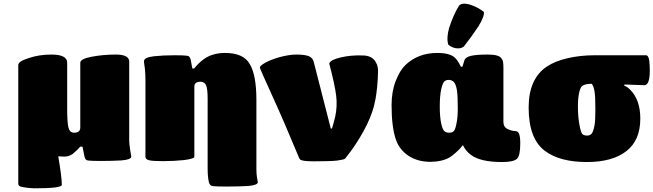

<svg xmlns="http://www.w3.org/2000/svg" viewBox="-20 -879 3580 1052"><path d="M300.8 -22.9 299.8 -19Q318.8 93.8 318.8 133.8Q318.8 152.8 168.9 152.8Q125 151.4 91.8 143.1Q80.1 138.7 80.1 126V-522.9Q80.1 -543 138.2 -561Q194.8 -580.1 261.2 -580.1Q348.1 -580.1 348.1 -535.2V-280.8Q348.1 -209 355 -180.4Q361.8 -151.9 386.2 -151.9Q418.5 -151.9 419.9 -178.2V-535.2Q419.9 -556.2 481 -567.9Q544.9 -580.1 615.2 -580.1Q688 -580.1 688 -541V-106Q688 -92.8 693.8 -53.2Q694.3 -48.8 696.8 -35.9Q699.2 -22.9 699.2 -21Q699.2 -4.4 645 0Q592.3 2.9 537.1 2.9Q485.4 2.9 467.8 1Q455.6 0.5 450.4 -4.9Q445.3 -10.3 442.9 -21L432.1 -75.2H418.9Q404.3 -56.6 377.9 -35.2Q356.4 -21 335 -21Q312 -21 300.8 -22.9Z M1033.7 -503.9H1043.9Q1093.8 -565.4 1148.9 -580.1Q1177.7 -588.9 1212.9 -588.9Q1314.5 -588.9 1348.6 -527.8Q1384.8 -467.3 1384.8 -332V47.9Q1384.8 71.3 1387.7 90.8Q1388.2 95.2 1390.4 106.2Q1392.6 117.2 1392.6 119.1Q1392.6 135.7 1338.9 140.1Q1286.1 143.1 1220.7 143.1Q1167.5 143.1 1149.9 141.1Q1128.9 140.1 1124.5 119.1Q1117.7 90.8 1117.7 43V-336.9Q1117.7 -394.5 1108.9 -412.1Q1102.1 -429.7 1079.6 -431.2Q1044.9 -431.2 1044.9 -404.8V-20Q1044.9 -9.3 988.8 -2Q933.1 3.9 872.6 3.9Q814.9 3.9 795.9 -1.2Q776.9 -6.3 776.9 -20V-440.9Q776.9 -474.6 773.9 -502Q773.4 -508.8 771 -523.9Q768.6 -539.1 768.6 -542Q768.6 -564.9 823.7 -570.8Q873.5 -576.2 934.6 -576.2Q981.9 -576.2 999.5 -574.2Q1011.7 -573.7 1017.1 -568.1Q1022.5 -562.5 1024.9 -551.8Z M1792.5 -174.8H1798.8Q1805.2 -193.8 1816.4 -238.8Q1829.1 -295.9 1821.8 -356Q1814.5 -414.6 1784.7 -527.8V-532.2Q1791 -551.3 1847.4 -564.5Q1903.8 -577.6 1965.8 -575.2Q2015.1 -575.2 2036.6 -543Q2046.9 -525.9 2049.8 -509.8Q2052.7 -492.7 2049.8 -445.8Q2046.9 -398.9 2042.5 -369.1Q2040 -343.3 2028.8 -296.9Q2011.2 -231.9 1972.2 -160.9Q1933.1 -89.8 1885.7 -28.8L1870.6 -9.8Q1865.2 -4.4 1825.7 1Q1787.6 4.9 1700.7 4.9Q1665 4.9 1647.5 2.2Q1629.9 -0.5 1625.5 -4.2Q1621.1 -7.8 1617.7 -16.1Q1617.2 -18.1 1616.7 -19Q1535.6 -214.4 1473.6 -350.1Q1403.8 -503.4 1403.8 -508.8Q1403.8 -519 1433.8 -535.6Q1463.9 -552.2 1511.7 -565.9Q1565.4 -580.1 1602.5 -580.1Q1652.3 -580.1 1674.1 -570.3Q1695.8 -560.5 1700.7 -533.2Z M2376.5 -588.9Q2443.4 -588.9 2471.2 -564Q2487.3 -550.3 2505.4 -513.2H2513.7L2524.4 -547.9Q2529.3 -565.4 2559.6 -572.8Q2589.8 -580.1 2651.4 -580.1Q2713.4 -580.1 2726.6 -560.1Q2734.4 -550.8 2736.3 -540Q2738.3 -529.3 2738.3 -505.9V-210.9Q2738.3 -183.6 2761.2 -171.9Q2785.2 -161.1 2801.3 -161.1Q2818.4 -161.1 2824.5 -145Q2830.6 -128.9 2830.6 -92.8Q2830.6 -25.4 2812.5 -8.8Q2793.5 8.8 2730.5 8.8Q2611.8 8.8 2559.6 -30.8Q2530.8 -52.7 2517.6 -82H2514.6Q2502.9 -65.4 2479.2 -44.4Q2455.6 -23.4 2444.3 -17.1Q2405.3 6.3 2340.3 7.8Q2268.1 7.8 2218 -25.6Q2168 -59.1 2149.4 -113.8Q2125.5 -181.6 2125.5 -303.2Q2125.5 -377.4 2148.2 -435.5Q2170.9 -493.7 2201.7 -522.9Q2270.5 -588.9 2376.5 -588.9ZM2467.3 -429.2Q2456.1 -440.4 2440.9 -441.2Q2425.8 -441.9 2416.5 -434.1Q2405.8 -426.8 2397.7 -390.9Q2389.6 -355 2389.6 -295.9Q2389.6 -236.8 2397.7 -201.2Q2405.8 -165.5 2416.5 -159.2Q2425.3 -151.9 2439.5 -151.9Q2448.2 -151.9 2453.4 -153.1Q2458.5 -154.3 2464.1 -158.7Q2469.7 -163.1 2473.4 -172.9Q2477.1 -182.6 2480.5 -199.2Q2488.3 -234.4 2488.3 -284.2Q2488.3 -356 2483.4 -385.7Q2478.5 -415.5 2467.3 -429.2ZM2494.6 -847.2Q2508.8 -864.7 2547.4 -856Q2591.8 -843.8 2631.3 -814Q2634.8 -787.6 2599.6 -731.9Q2566.4 -681.6 2521.5 -624Q2508.8 -614.7 2492.7 -614Q2476.6 -613.3 2462.6 -618.7Q2448.7 -624 2436.5 -633.8Q2424.8 -669.9 2441.4 -728Q2466.3 -802.2 2494.6 -847.2Z M3222.2 -419.9Q3181.6 -419.9 3167.5 -405.8Q3159.2 -397.5 3152.8 -369.1Q3146.5 -340.8 3146.5 -293Q3146.5 -240.7 3154.8 -195.3Q3163.1 -149.9 3172.4 -143.1Q3180.7 -136.2 3197.3 -136.2Q3213.4 -136.2 3222.2 -147.2Q3231 -158.2 3237.3 -191.9Q3242.2 -214.8 3242.2 -280.8Q3242.2 -350.1 3237.5 -378.4Q3232.9 -406.7 3222.2 -419.9ZM3401.4 -416 3400.4 -409.2Q3414.1 -406.2 3433.1 -387.2Q3488.3 -332 3488.3 -229Q3488.3 -110.8 3413.1 -51.8Q3335.9 8.8 3196.3 8.8Q3049.8 8.8 2969.2 -49.8Q2876.5 -115.2 2876.5 -290Q2876.5 -447.3 2976.1 -514.2Q3021 -544.4 3090.6 -560.3Q3160.2 -576.2 3237.3 -576.2H3519.5Q3538.1 -576.2 3539.6 -519Q3544.9 -417 3513.2 -412.1Q3502.4 -412.1 3464.8 -413.8Q3427.2 -415.5 3401.4 -416Z"/></svg>

Font: GGS TheRock Black
Style: Regular
Weight: 900
Designer: Rodrigo Fuenzalida (2012); Goodgame Studios (2014)
Foundry: Rodrigo Fuenzalida,2012;  GGS,2014
Version: Version 1.002 | FøM Mod